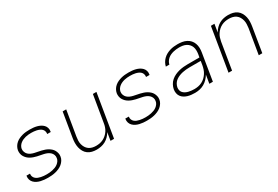

<svg xmlns="http://www.w3.org/2000/svg" viewBox="40 -1269 2921 2019"><g transform="rotate(-30 1500.0 -260.0)"><path d="M246 8Q223 8 201 6Q179 4 157.5 -1Q136 -6 116.5 -15.5Q97 -25 82 -40Q67 -55 60 -76Q53 -97 57 -120V-125H100V-122Q97 -104 103.5 -88.5Q110 -73 122 -62.5Q134 -52 149.5 -46Q165 -40 181.5 -36.5Q198 -33 215.5 -31.5Q233 -30 250 -30Q267 -30 284.5 -31.5Q302 -33 320 -37Q338 -41 355 -47.5Q372 -54 387 -65Q402 -76 413 -92Q424 -108 426 -125Q430 -146 423 -164.5Q416 -183 402 -196Q388 -209 370 -217Q352 -225 332.5 -229.5Q313 -234 293.5 -237.5Q274 -241 254.5 -245.5Q235 -250 216.5 -256.5Q198 -263 181 -272.5Q164 -282 150.5 -295Q137 -308 127 -324.5Q117 -341 113.5 -361Q110 -381 113 -401Q117 -423 128.5 -443Q140 -463 158 -478.5Q176 -494 197.5 -503.5Q219 -513 240 -518.5Q261 -524 283 -526Q305 -528 327 -528Q349 -528 371 -526Q393 -524 414 -518.5Q435 -513 453.5 -503.5Q472 -494 486.5 -479Q501 -464 507 -443.5Q513 -423 509 -401L508 -395H465L466 -399Q468 -415 463 -430.5Q458 -446 446.5 -456.5Q435 -467 420 -473.5Q405 -480 389 -483.5Q373 -487 357 -488.5Q341 -490 324 -490Q307 -490 290 -488.5Q273 -487 256 -483Q239 -479 223 -472Q207 -465 192.5 -454Q178 -443 168 -427.5Q158 -412 155 -395Q152 -375 159 -356Q166 -337 179.5 -324Q193 -311 211 -303Q229 -295 248.5 -290.5Q268 -286 287.5 -282.5Q307 -279 326 -274.5Q345 -270 364 -263.5Q383 -257 399.5 -247.5Q416 -238 430.5 -225Q445 -212 454 -195.5Q463 -179 467.5 -159.5Q472 -140 468 -119Q465 -97 452 -76.5Q439 -56 420.5 -41Q402 -26 380 -16.5Q358 -7 335.5 -1.5Q313 4 290.5 6Q268 8 246 8Z M836 8Q807 8 780 1.5Q753 -5 731 -21Q709 -37 695.5 -61Q682 -85 676 -112Q670 -139 670.5 -168Q671 -197 676 -226L725 -520H768L718 -219Q714 -196 713 -172.5Q712 -149 717.5 -127Q723 -105 734.5 -86Q746 -67 764 -54Q782 -41 804 -35.5Q826 -30 850 -30Q872 -30 894 -34Q916 -38 937 -48.5Q958 -59 976.5 -75.5Q995 -92 1007.5 -111.5Q1020 -131 1027.5 -153Q1035 -175 1038 -197L1092 -520H1135L1049 0H1006L1022 -97Q1008 -72 987.5 -51Q967 -30 942 -16.5Q917 -3 889.5 2.5Q862 8 836 8Z M1446 8Q1423 8 1401 6Q1379 4 1357.5 -1Q1336 -6 1316.5 -15.5Q1297 -25 1282 -40Q1267 -55 1260 -76Q1253 -97 1257 -120V-125H1300V-122Q1297 -104 1303.5 -88.5Q1310 -73 1322 -62.5Q1334 -52 1349.5 -46Q1365 -40 1381.5 -36.5Q1398 -33 1415.5 -31.5Q1433 -30 1450 -30Q1467 -30 1484.5 -31.5Q1502 -33 1520 -37Q1538 -41 1555 -47.5Q1572 -54 1587 -65Q1602 -76 1613 -92Q1624 -108 1626 -125Q1630 -146 1623 -164.5Q1616 -183 1602 -196Q1588 -209 1570 -217Q1552 -225 1532.5 -229.5Q1513 -234 1493.5 -237.5Q1474 -241 1454.5 -245.5Q1435 -250 1416.5 -256.5Q1398 -263 1381 -272.5Q1364 -282 1350.5 -295Q1337 -308 1327 -324.5Q1317 -341 1313.5 -361Q1310 -381 1313 -401Q1317 -423 1328.5 -443Q1340 -463 1358 -478.5Q1376 -494 1397.5 -503.5Q1419 -513 1440 -518.5Q1461 -524 1483 -526Q1505 -528 1527 -528Q1549 -528 1571 -526Q1593 -524 1614 -518.5Q1635 -513 1653.5 -503.5Q1672 -494 1686.5 -479Q1701 -464 1707 -443.5Q1713 -423 1709 -401L1708 -395H1665L1666 -399Q1668 -415 1663 -430.5Q1658 -446 1646.5 -456.5Q1635 -467 1620 -473.5Q1605 -480 1589 -483.5Q1573 -487 1557 -488.5Q1541 -490 1524 -490Q1507 -490 1490 -488.5Q1473 -487 1456 -483Q1439 -479 1423 -472Q1407 -465 1392.5 -454Q1378 -443 1368 -427.5Q1358 -412 1355 -395Q1352 -375 1359 -356Q1366 -337 1379.5 -324Q1393 -311 1411 -303Q1429 -295 1448.5 -290.5Q1468 -286 1487.5 -282.5Q1507 -279 1526 -274.5Q1545 -270 1564 -263.5Q1583 -257 1599.5 -247.5Q1616 -238 1630.5 -225Q1645 -212 1654 -195.5Q1663 -179 1667.5 -159.5Q1672 -140 1668 -119Q1665 -97 1652 -76.5Q1639 -56 1620.5 -41Q1602 -26 1580 -16.5Q1558 -7 1535.5 -1.5Q1513 4 1490.5 6Q1468 8 1446 8Z M2030 8Q2007 8 1984 5.5Q1961 3 1940 -3.5Q1919 -10 1900.5 -21.5Q1882 -33 1869.5 -50.5Q1857 -68 1853 -90.5Q1849 -113 1853 -137Q1858 -163 1871.5 -188Q1885 -213 1906.5 -231.5Q1928 -250 1954 -262Q1980 -274 2006.5 -280.5Q2033 -287 2059.5 -289.5Q2086 -292 2112 -292H2254L2261 -331Q2264 -352 2263.5 -374Q2263 -396 2256 -415Q2249 -434 2235.5 -449Q2222 -464 2203.5 -473.5Q2185 -483 2164 -486.5Q2143 -490 2121 -490Q2103 -490 2085 -488Q2067 -486 2049 -481.5Q2031 -477 2013.5 -469Q1996 -461 1981.5 -448.5Q1967 -436 1956.5 -419Q1946 -402 1943 -385H1900Q1905 -408 1917 -429.5Q1929 -451 1947 -468.5Q1965 -486 1986.5 -497.5Q2008 -509 2031 -516Q2054 -523 2077.5 -525.5Q2101 -528 2124 -528Q2151 -528 2178.5 -523.5Q2206 -519 2229.5 -507Q2253 -495 2270 -476Q2287 -457 2296 -432Q2305 -407 2306 -379.5Q2307 -352 2302 -324L2249 0H2206L2223 -102Q2208 -77 2187 -55Q2166 -33 2140 -18.5Q2114 -4 2086 2Q2058 8 2030 8ZM2044 -30Q2067 -30 2090.5 -34.5Q2114 -39 2136 -50Q2158 -61 2176 -78Q2194 -95 2207.5 -116Q2221 -137 2228.5 -160Q2236 -183 2240 -205L2248 -254H2113Q2091 -254 2069.5 -252Q2048 -250 2026.5 -245.5Q2005 -241 1983.5 -232.5Q1962 -224 1943 -210.5Q1924 -197 1912 -177Q1900 -157 1896 -136Q1893 -117 1897 -100Q1901 -83 1912.5 -70.5Q1924 -58 1940 -50Q1956 -42 1972.5 -38Q1989 -34 2007.5 -32Q2026 -30 2044 -30Z M2439 0 2525 -520H2568L2552 -423Q2566 -448 2586.5 -469Q2607 -490 2631.5 -503.5Q2656 -517 2683.5 -522.5Q2711 -528 2737 -528Q2766 -528 2793.5 -521.5Q2821 -515 2843 -499Q2865 -483 2878.5 -459Q2892 -435 2898 -408Q2904 -381 2903 -352Q2902 -323 2897 -294L2849 0H2806L2856 -301Q2859 -324 2860 -347.5Q2861 -371 2855.5 -393Q2850 -415 2839 -434Q2828 -453 2810 -466Q2792 -479 2770 -484.5Q2748 -490 2724 -490Q2702 -490 2680 -486Q2658 -482 2636.5 -471.5Q2615 -461 2597 -444.5Q2579 -428 2566 -408.5Q2553 -389 2546 -367Q2539 -345 2535 -323L2482 0Z"/></g></svg>

Font: Iosevka Aile XLt Obl
Style: Regular
Weight: 200
Italic angle: -9°
Designer: Belleve Invis
Foundry: Belleve Invis
Version: Version 31.1.0; ttfautohint (v1.8.4)